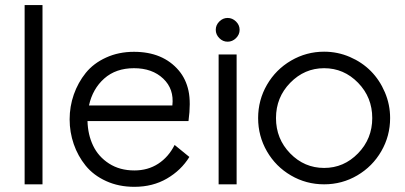

<svg xmlns="http://www.w3.org/2000/svg" viewBox="-20 -720 1582 750"><path d="M76.2 0V-700.2H146V0Z M662.1 -153.8 719.7 -106.9Q687.5 -54.7 632.1 -22.5Q576.7 9.8 504.9 9.8Q443.8 9.8 394.5 -12.7Q345.2 -35.2 314.7 -72.8Q284.2 -110.4 268.1 -157Q252 -203.6 252 -253.9Q252 -304.2 268.3 -350.8Q284.7 -397.5 314.9 -435.1Q345.2 -472.7 394.3 -495.1Q443.4 -517.6 503.4 -517.6Q616.7 -517.6 678.7 -444.3Q706.5 -411.1 716.3 -365.5Q726.1 -319.8 716.3 -247.1H321.8Q323.2 -193.8 343.8 -150.9Q364.3 -107.9 406 -81.1Q447.8 -54.2 504.9 -54.2Q557.6 -54.2 597.9 -80.3Q638.2 -106.4 662.1 -153.8ZM327.6 -308.1H653.3Q660.6 -372.1 617.7 -412.8Q574.7 -453.6 503.4 -453.6Q432.6 -453.6 387.2 -413.3Q341.8 -373 327.6 -308.1Z M836.7 -636Q822.8 -622.1 822.8 -603.5Q822.8 -585 836.7 -571Q850.6 -557.1 869.1 -557.1Q887.7 -557.1 901.9 -571Q916 -585 916 -603.5Q916 -622.1 901.9 -636Q887.7 -649.9 869.1 -649.9Q850.6 -649.9 836.7 -636ZM904.3 -507.3V0H834V-507.3Z M1503.9 -258.8Q1503.9 -189 1469.5 -129.4Q1435.1 -69.8 1375.7 -34.9Q1316.4 0 1246.1 0Q1175.8 0 1116.5 -34.7Q1057.1 -69.3 1022.7 -128.9Q988.3 -188.5 988.3 -258.8Q988.3 -329.1 1022.9 -388.9Q1057.6 -448.7 1117.2 -483.4Q1176.8 -518.1 1246.1 -518.1Q1298.8 -518.1 1346.4 -497.6Q1394 -477.1 1428.5 -442.4Q1462.9 -407.7 1483.4 -359.6Q1503.9 -311.5 1503.9 -258.8ZM1434.1 -258.8Q1434.1 -339.8 1378.7 -396.7Q1323.2 -453.6 1246.1 -453.6Q1169.4 -453.6 1113.8 -396.7Q1058.1 -339.8 1058.1 -258.8Q1058.1 -177.7 1113.5 -120.8Q1168.9 -64 1246.1 -64Q1323.2 -64 1378.7 -121.1Q1434.1 -178.2 1434.1 -258.8Z"/></svg>

Font: LilGrotesk
Style: Regular
Weight: 400
Designer: BSozoo
Foundry: BSozoo
Version: Version 1.004;PS 001.004;hotconv 1.0.70;makeotf.lib2.5.58329